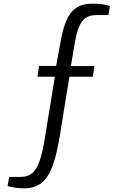

<svg xmlns="http://www.w3.org/2000/svg" viewBox="-20 -819 649 1043"><path d="M21 192 30 142H94Q130 142 154 122.5Q178 103 194.5 57Q211 11 224 -71L278 -402H184L192 -461H285L307 -581Q320 -659 340 -706Q360 -753 393.5 -776Q427 -799 481 -799Q543 -799 577 -786L569 -737H504Q466 -737 443.5 -720.5Q421 -704 407 -667.5Q393 -631 383 -566L365 -460H493L484 -402H357L306 -88Q289 19 266 81.5Q243 144 206 174Q169 204 112 204Q87 204 62 200.5Q37 197 21 192Z"/></svg>

Font: Exo
Style: Regular
Weight: 400
Designer: Natanael Gama
Foundry: Natanael Gama
Version: Version 1.500; ttfautohint (v1.6)